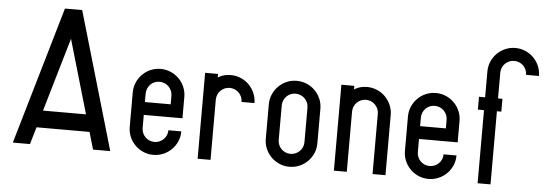

<svg xmlns="http://www.w3.org/2000/svg" viewBox="-47 -839 2773 976"><g transform="rotate(5 1339.5 -351.0)"><path d="M541 0H453.1L427.7 -87.9H157.2L131.3 0H43.9L248.5 -701.7H336.4ZM182.6 -175.3H401.9L292.5 -551.3Z M760.3 -438.5Q787.6 -438.5 811.5 -428.2Q835.4 -418 853.5 -399.9Q871.6 -381.8 881.8 -357.9Q892.1 -334 892.1 -307.1V-198.2H694.8V-131.3Q694.8 -117.7 700 -105.7Q705.1 -93.8 713.9 -85Q722.7 -76.2 734.6 -71Q746.6 -65.9 760.3 -65.9Q773.9 -65.9 785.9 -71Q797.9 -76.2 806.9 -85Q815.9 -93.8 821 -105.7Q826.2 -117.7 826.2 -131.3H892.1Q892.1 -104 881.8 -80.3Q871.6 -56.6 853.5 -38.6Q835.4 -20.5 811.5 -10.3Q787.6 0 760.3 0Q732.9 0 709.2 -10.3Q685.5 -20.5 667.5 -38.6Q649.4 -56.6 639.2 -80.3Q628.9 -104 628.9 -131.3V-307.1Q628.9 -334 639.2 -357.9Q649.4 -381.8 667.5 -399.9Q685.5 -418 709.2 -428.2Q732.9 -438.5 760.3 -438.5ZM694.8 -263.7H826.2V-307.1Q826.2 -320.8 821 -332.8Q815.9 -344.7 806.9 -353.8Q797.9 -362.8 785.9 -367.9Q773.9 -373 760.3 -373Q746.6 -373 734.6 -367.9Q722.7 -362.8 713.9 -353.8Q705.1 -344.7 700 -332.8Q694.8 -320.8 694.8 -307.1Z M1052.7 0H986.8V-438.5H1052.7V-420.4Q1081.1 -438.5 1118.2 -438.5Q1145 -438.5 1169.2 -428.2Q1193.4 -418 1211.2 -399.9Q1229 -381.8 1239.5 -357.9Q1250 -334 1250 -307.1H1184.1Q1184.1 -320.8 1179 -332.8Q1173.8 -344.7 1164.8 -353.8Q1155.8 -362.8 1143.8 -367.9Q1131.8 -373 1118.2 -373Q1104.5 -373 1092.8 -367.9Q1081.1 -362.8 1072.3 -354.2Q1063.5 -345.7 1058.3 -334Q1053.2 -322.3 1052.7 -309.1Z M1454.6 -438.5Q1481.9 -438.5 1505.9 -428.2Q1529.8 -418 1547.9 -399.9Q1565.9 -381.8 1576.2 -357.9Q1586.4 -334 1586.4 -307.1V-131.3Q1586.4 -104 1576.2 -80.3Q1565.9 -56.6 1547.9 -38.6Q1529.8 -20.5 1505.9 -10.3Q1481.9 0 1454.6 0Q1427.2 0 1403.6 -10.3Q1379.9 -20.5 1361.8 -38.6Q1343.8 -56.6 1333.5 -80.3Q1323.2 -104 1323.2 -131.3V-307.1Q1323.2 -334 1333.5 -357.9Q1343.8 -381.8 1361.8 -399.9Q1379.9 -418 1403.6 -428.2Q1427.2 -438.5 1454.6 -438.5ZM1389.2 -131.3Q1389.2 -117.7 1394.3 -105.7Q1399.4 -93.8 1408.2 -85Q1417 -76.2 1429 -71Q1440.9 -65.9 1454.6 -65.9Q1468.3 -65.9 1480.2 -71Q1492.2 -76.2 1501.2 -85Q1510.3 -93.8 1515.4 -105.7Q1520.5 -117.7 1520.5 -131.3V-307.1Q1520.5 -320.8 1515.4 -332.8Q1510.3 -344.7 1501.2 -353.8Q1492.2 -362.8 1480.2 -367.9Q1468.3 -373 1454.6 -373Q1440.9 -373 1429 -367.9Q1417 -362.8 1408.2 -353.8Q1399.4 -344.7 1394.3 -332.8Q1389.2 -320.8 1389.2 -307.1Z M1879.4 -307.1Q1879.4 -320.8 1874.3 -332.8Q1869.1 -344.7 1860.1 -353.8Q1851.1 -362.8 1839.1 -367.9Q1827.1 -373 1813.5 -373Q1799.8 -373 1788.1 -367.9Q1776.4 -362.8 1767.6 -354.2Q1758.8 -345.7 1753.7 -334Q1748.5 -322.3 1748 -309.1V0H1682.1V-131.3V-438.5H1748V-420.4Q1776.4 -438.5 1813.5 -438.5Q1840.3 -438.5 1864.5 -428.2Q1888.7 -418 1906.5 -399.9Q1924.3 -381.8 1934.8 -357.9Q1945.3 -334 1945.3 -307.1V0H1879.4Z M2164.6 -438.5Q2191.9 -438.5 2215.8 -428.2Q2239.7 -418 2257.8 -399.9Q2275.9 -381.8 2286.1 -357.9Q2296.4 -334 2296.4 -307.1V-198.2H2099.1V-131.3Q2099.1 -117.7 2104.2 -105.7Q2109.4 -93.8 2118.2 -85Q2127 -76.2 2138.9 -71Q2150.9 -65.9 2164.6 -65.9Q2178.2 -65.9 2190.2 -71Q2202.1 -76.2 2211.2 -85Q2220.2 -93.8 2225.3 -105.7Q2230.5 -117.7 2230.5 -131.3H2296.4Q2296.4 -104 2286.1 -80.3Q2275.9 -56.6 2257.8 -38.6Q2239.7 -20.5 2215.8 -10.3Q2191.9 0 2164.6 0Q2137.2 0 2113.5 -10.3Q2089.8 -20.5 2071.8 -38.6Q2053.7 -56.6 2043.5 -80.3Q2033.2 -104 2033.2 -131.3V-307.1Q2033.2 -334 2043.5 -357.9Q2053.7 -381.8 2071.8 -399.9Q2089.8 -418 2113.5 -428.2Q2137.2 -438.5 2164.6 -438.5ZM2099.1 -263.7H2230.5V-307.1Q2230.5 -320.8 2225.3 -332.8Q2220.2 -344.7 2211.2 -353.8Q2202.1 -362.8 2190.2 -367.9Q2178.2 -373 2164.6 -373Q2150.9 -373 2138.9 -367.9Q2127 -362.8 2118.2 -353.8Q2109.4 -344.7 2104.2 -332.8Q2099.1 -320.8 2099.1 -307.1Z M2481.4 -373V0H2415.5V-131.3V-373H2384.3V-438.5H2415.5V-570.3Q2415.5 -597.2 2425.8 -621.1Q2436 -645 2454.1 -663.1Q2472.2 -681.2 2496.1 -691.4Q2520 -701.7 2547.4 -701.7Q2574.2 -701.7 2598.1 -691.4Q2622.1 -681.2 2640.1 -663.1Q2658.2 -645 2668.5 -621.1Q2678.7 -597.2 2678.7 -570.3H2612.8Q2612.8 -584 2607.7 -595.9Q2602.5 -607.9 2593.8 -616.7Q2585 -625.5 2573 -630.6Q2561 -635.7 2547.4 -635.7Q2533.7 -635.7 2521.7 -630.6Q2509.8 -625.5 2500.7 -616.7Q2491.7 -607.9 2486.6 -595.9Q2481.4 -584 2481.4 -570.3V-438.5H2503.9V-373Z"/></g></svg>

Font: Aeronef
Style: Regular
Weight: 400
Designer: Peter Wiegel - CAT-Fonts Germany
Foundry: CAT-Fonts, Peter Wiegel
Version: Version 0.002